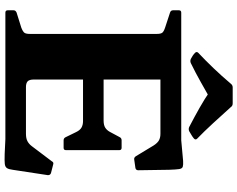

<svg xmlns="http://www.w3.org/2000/svg" viewBox="-117 -895 1015 821"><g transform="rotate(90 390.5 -484.5)"><path d="M125 0V-752H320V-123Q320 -102 328 -95Q336 -88 352 -88H552Q572 -88 584 -94.5Q596 -101 605 -113L670 -199Q674 -208 685 -204L720 -195Q729 -192 729 -182L706 -31Q704 -15 699 -7Q694 1 681 2.5Q668 4 638 3L575 0ZM580 -249Q570 -249 566 -259L545 -302Q537 -319 525.5 -325.5Q514 -332 498 -332H320V-420H495Q515 -420 526 -427Q537 -434 544 -447L566 -488Q570 -497 580 -497H612Q622 -497 622 -487V-259Q622 -249 612 -249ZM663 -551Q654 -549 648 -558L602 -634Q591 -651 579.5 -657Q568 -663 552 -663H320V-752H580L668 -760Q685 -761 693 -758.5Q701 -756 703 -743Q705 -730 706 -700L708 -568Q708 -558 698 -556ZM34 0Q24 0 24 -10V-35Q24 -44 34 -48L98 -68Q116 -75 120.5 -82Q125 -89 125 -104V-204H320V0ZM24 -742Q24 -752 34 -752H320V-548H125V-648Q125 -663 120.5 -670Q116 -677 98 -683L34 -704Q24 -707 24 -717ZM206 -811Q199 -818 206 -825Q237 -854 271 -889.5Q305 -925 338 -964Q344 -972 354 -972H422Q433 -972 438 -964Q473 -925 507.5 -887.5Q542 -850 573 -820Q580 -813 572 -806Q565 -800 557 -795.5Q549 -791 541 -786Q532 -782 523 -786Q477 -810 440 -831Q403 -852 371 -874H399Q367 -856 330 -835Q293 -814 250 -793Q241 -789 232 -793Q226 -796 219 -800.5Q212 -805 206 -811Z"/></g></svg>

Font: Hahmlet ExtraBold
Style: Regular
Weight: 800
Designer: Minjoo Ham & Mark Frömberg
Foundry: hypertype
Version: Version 1.002